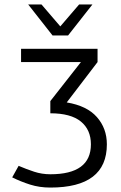

<svg xmlns="http://www.w3.org/2000/svg" viewBox="-20 -720 544 866"><path d="M207 126Q158 126 115.5 112.5Q73 99 35 80L64 28Q99 43 134 54.5Q169 66 207 66Q390 66 390 -69Q390 -135 344.5 -172Q299 -209 207 -209V-264L345 -440H75V-500H420V-440L281 -258Q372 -243 417 -192Q462 -141 462 -69Q462 126 207 126ZM287 -560H217L107 -700H167L252 -601L337 -700H397Z"/></svg>

Font: Epunda Sans Light
Style: Regular
Weight: 300
Designer: Simon Atzbach
Foundry: typofactur
Version: Version 2.204; ttfautohint (v1.8.4.7-5d5b)